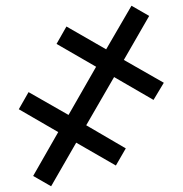

<svg xmlns="http://www.w3.org/2000/svg" viewBox="-20 -650 640 673"><path d="M282.2 -210.9 420.9 -129.9 386.2 -69.8 247.1 -149.9 159.2 2.9 96.2 -33.2 184.1 -187 45.9 -267.1 80.1 -327.1 220.2 -247.1 316.9 -416 178.2 -496.1 212.9 -557.1 352.1 -477.1 440.9 -629.9 502.9 -594.2 414.1 -439.9 554.2 -359.9 518.1 -299.8 379.9 -379.9Z"/></svg>

Font: Noto Mono
Style: Regular
Weight: 400
Designer: Monotype Design Team
Foundry: Monotype Imaging Inc.
Version: Version 1.00